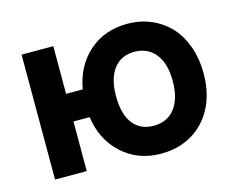

<svg xmlns="http://www.w3.org/2000/svg" viewBox="-82 -651 948 778"><g transform="rotate(-15 392.5 -262.0)"><path d="M195 -524H62V0H195V-208H263Q276 -111 343 -50Q409 10 506 10Q560 10 605.5 -8.5Q651 -27 684 -62Q718 -97 736.5 -147.5Q755 -198 755 -260Q755 -320 737.5 -370.5Q720 -421 688 -457Q654 -494 608 -514Q562 -534 507 -534Q413 -534 348 -478Q281 -419 265 -324H195ZM506 -417Q561 -417 593.5 -377Q626 -337 626 -263Q626 -188 594 -147.5Q562 -107 505 -107Q450 -107 419 -146.5Q388 -186 388 -262Q388 -336 419 -376.5Q450 -417 506 -417Z"/></g></svg>

Font: RT Raleway Bold
Style: Regular
Weight: 400
Designer: Matt McInerney, Pablo Impallari, Rodrigo Fuenzalida — Edited by Milan Moffatt in April 2016
Foundry: Matt McInerney, Pablo Impallari, Rodrigo Fuenzalida — Edited by Milan Moffatt in April 2016
Version: Version 3.001